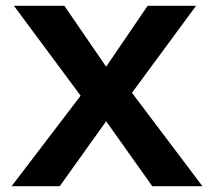

<svg xmlns="http://www.w3.org/2000/svg" viewBox="-20 -642 738 662"><path d="M435 -322 678 0H505L346 -224L186 0H20L258 -312L28 -622H202L346 -412L489 -622H656Z"/></svg>

Font: Sarpanch
Style: Bold
Weight: 700
Designer: Manushi Parikh (Devanagari and Latin), Jyotish Sonowal (Devanagari)
Foundry: Indian Type Foundry
Version: Version 2.004;PS 1.0;hotconv 1.0.78;makeotf.lib2.5.61930; tt